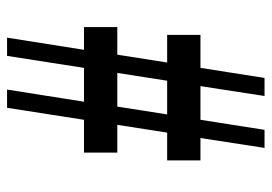

<svg xmlns="http://www.w3.org/2000/svg" viewBox="-132 -632 764 540"><g transform="rotate(-90 250.0 -362.0)"><path d="M344.2 -273.9H421.9V-180.2H329.1L300.8 0H250L277.8 -180.2H183.1L154.8 0H104L131.8 -180.2H68.8V-273.9H147L168.9 -414.1H90.8V-507.8H183.1L216.8 -724.1H268.1L233.9 -507.8H329.1L362.8 -724.1H414.1L379.9 -507.8H443.8V-414.1H366.2ZM220.2 -414.1 198.2 -273.9H293L314.9 -414.1Z"/></g></svg>

Font: Steps Mono
Style: Regular
Weight: 400
Width: 3
Version: Version 1.000;PS 001.000;hotconv 1.0.70;makeotf.lib2.5.58329